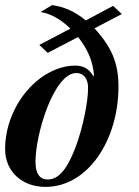

<svg xmlns="http://www.w3.org/2000/svg" viewBox="-23 -719 543 752"><path d="M454 -664 420 -696 313 -639C270 -674 230 -692 181 -699L136 -672C176 -665 213 -645 253 -607L131 -543L164 -512L283 -574C322 -524 341 -478 345 -424L343 -420C326 -450 303 -462 272 -462C134 -462 -3 -309 -3 -134C-3 -50 61 13 155 13C322 13 441 -171 441 -380C441 -471 415 -534 347 -608ZM322 -375C322 -318 301 -218 274 -145C249 -79 216 -16 165 -16C132 -16 116 -39 116 -86C116 -194 188 -433 276 -433C304 -433 322 -411 322 -375Z"/></svg>

Font: STIXGeneral
Style: Bold Italic
Weight: 700
Italic angle: -16.33°
Designer: MicroPress Inc., with final additions and corrections provided by Coen Hoffman, Elsevier (retired)
Version: Version 1.1.0